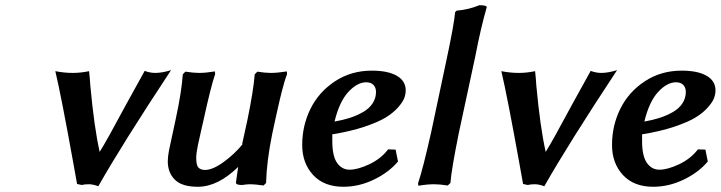

<svg xmlns="http://www.w3.org/2000/svg" viewBox="-20 -712 2785 742"><path d="M295.9 2.9 277.8 -1Q275.4 -13.2 271 -39.1Q266.6 -64.9 264.2 -77.1Q216.8 -340.3 193.8 -437Q228 -430.2 261.2 -430.2Q292 -430.2 324.2 -437Q327.1 -412.6 329.1 -380.9Q344.2 -217.3 365.2 -125Q393.1 -169.4 466.8 -307.1Q475.1 -322.3 539.1 -438Q560.1 -430.2 580.1 -430.2Q606.4 -430.2 641.1 -440.9Q452.1 -154.8 359.9 7.8Q338.9 0 323.2 0Q307.1 0 295.9 2.9Z M891.6 -5.9Q893.1 -15.6 896 -36.1Q898.9 -56.6 900.4 -66.9Q821.8 9.8 744.6 9.8Q683.6 9.8 656 -17.3Q628.4 -44.4 628.4 -88.9Q628.4 -106.4 633.3 -131.8L658.7 -250Q681.6 -355.5 686.5 -424.8L696.3 -435.1Q728 -430.2 749.5 -430.2Q774.9 -430.2 810.5 -436L811.5 -425.8Q794.9 -377.9 766.6 -248Q765.1 -241.2 756.8 -205.1Q748.5 -168.9 744.6 -149.9Q738.3 -119.1 738.3 -102.1Q738.3 -73.2 747.1 -64.2Q755.9 -55.2 772.5 -55.2Q801.8 -55.2 844 -85.7Q886.2 -116.2 918.5 -155.8L915.5 -153.8Q923.3 -191.4 936.5 -250Q959.5 -362.3 964.4 -424.8L974.6 -435.1Q1004.9 -430.2 1026.4 -430.2Q1052.2 -430.2 1088.4 -436L1089.4 -425.8Q1084 -411.6 1079.6 -396.7Q1075.2 -381.8 1070.1 -362.3Q1064.9 -342.8 1062 -329.8Q1059.1 -316.9 1052.7 -289.1Q1046.4 -261.2 1043.5 -248L1031.7 -192.9Q1010.3 -87.4 1008.3 -4.9L998.5 4.9Q965.3 0 947.3 0Q935.1 0 915.5 2.9Q907.2 2.9 901.6 1.7Q896 0.5 893.8 -1.5Q891.6 -3.4 892.6 -5.9Z M1547.9 -362.8Q1547.9 -348.6 1542.5 -333.5Q1537.1 -318.4 1518.8 -297.4Q1500.5 -276.4 1471.2 -258.3Q1441.9 -240.2 1388.2 -222.2Q1334.5 -204.1 1264.2 -192.9V-167Q1264.2 -108.9 1282.7 -82.5Q1301.3 -56.2 1331.1 -56.2Q1362.3 -56.2 1407 -77.1Q1451.7 -98.1 1480 -134.8L1508.8 -133.8L1518.1 -87.9Q1482.9 -45.9 1425.3 -18.1Q1367.7 9.8 1307.1 9.8Q1231.9 9.8 1189.9 -35.9Q1147.9 -81.5 1147.9 -151.9Q1147.9 -226.6 1179.9 -291.5Q1211.9 -356.4 1274.4 -397.7Q1336.9 -439 1417 -439Q1479 -439 1513.4 -419.2Q1547.9 -399.4 1547.9 -362.8ZM1433.1 -356.9Q1433.1 -373.5 1423.3 -383.8Q1413.6 -394 1395 -394Q1360.8 -394 1326.2 -356.7Q1291.5 -319.3 1272.9 -242.2Q1305.7 -248 1332.8 -256.8Q1359.9 -265.6 1383.3 -279.1Q1406.7 -292.5 1419.9 -312.5Q1433.1 -332.5 1433.1 -356.9Z M1646.5 -202.1 1704.6 -476.1Q1735.4 -620.1 1738.8 -665L1744.6 -670.9Q1790 -674.3 1832.5 -691.9Q1848.6 -691.9 1855.2 -689.7Q1861.8 -687.5 1860.8 -683.1Q1838.4 -606.4 1816.4 -492.2L1753.4 -199.2Q1724.6 -57.1 1720.7 -4.9L1710.4 4.9Q1678.7 0 1657.7 0Q1630.9 0 1596.7 5.9L1595.7 -3.9Q1614.7 -60.1 1646.5 -202.1Z M2019.5 2.9 2001.5 -1Q1999 -13.2 1994.6 -39.1Q1990.2 -64.9 1987.8 -77.1Q1940.4 -340.3 1917.5 -437Q1951.7 -430.2 1984.9 -430.2Q2015.6 -430.2 2047.9 -437Q2050.8 -412.6 2052.7 -380.9Q2067.9 -217.3 2088.9 -125Q2116.7 -169.4 2190.4 -307.1Q2198.7 -322.3 2262.7 -438Q2283.7 -430.2 2303.7 -430.2Q2330.1 -430.2 2364.7 -440.9Q2175.8 -154.8 2083.5 7.8Q2062.5 0 2046.9 0Q2030.8 0 2019.5 2.9Z M2745.1 -362.8Q2745.1 -348.6 2739.7 -333.5Q2734.4 -318.4 2716.1 -297.4Q2697.8 -276.4 2668.5 -258.3Q2639.2 -240.2 2585.4 -222.2Q2531.7 -204.1 2461.4 -192.9V-167Q2461.4 -108.9 2480 -82.5Q2498.5 -56.2 2528.3 -56.2Q2559.6 -56.2 2604.2 -77.1Q2648.9 -98.1 2677.2 -134.8L2706.1 -133.8L2715.3 -87.9Q2680.2 -45.9 2622.6 -18.1Q2564.9 9.8 2504.4 9.8Q2429.2 9.8 2387.2 -35.9Q2345.2 -81.5 2345.2 -151.9Q2345.2 -226.6 2377.2 -291.5Q2409.2 -356.4 2471.7 -397.7Q2534.2 -439 2614.3 -439Q2676.3 -439 2710.7 -419.2Q2745.1 -399.4 2745.1 -362.8ZM2630.4 -356.9Q2630.4 -373.5 2620.6 -383.8Q2610.8 -394 2592.3 -394Q2558.1 -394 2523.4 -356.7Q2488.8 -319.3 2470.2 -242.2Q2502.9 -248 2530 -256.8Q2557.1 -265.6 2580.6 -279.1Q2604 -292.5 2617.2 -312.5Q2630.4 -332.5 2630.4 -356.9Z"/></svg>

Font: Linear Smooth
Style: Bold Italic
Weight: 700
Designer: Philipp H. Poll, Flanker
Foundry: Philipp H. Poll, reworked by Flanker
Version: Version 1.061 | FøM Fix